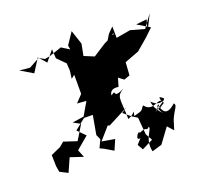

<svg xmlns="http://www.w3.org/2000/svg" viewBox="-150 -958 1271 1229"><g transform="rotate(-20 485.0 -344.0)"><path d="M641 0C597 11 648 -59 648 -33C709 -61 689 -23 715 -50C732 -34 662 18 685 106L752 86L825 -13L861 27L881 -38C908 -102 936 -117 917 -136C840 -64 830 -136 825 -137C850 -158 865 -163 786 -124C884 -190 883 -181 845 -205C834 -167 904 -162 796 -138C869 -171 772 -180 831 -102C782 -148 781 -194 780 -197C778 -205 810 -154 856 -175C827 -203 778 -127 728 -191C701 -163 726 -165 652 -146C663 -201 668 -164 610 -141C607 -287 587 -298 646 -335C549 -287 612 -358 560 -320C562 -353 588 -361 621 -356L638 -413L672 -387L712 -401L718 -489L816 -526L892 -591L947 -643L864 -693L938 -701L916 -623L970 -731L908 -646L814 -672L717 -655L716 -733L680 -697L630 -615L604 -526L623 -497L621 -575L673 -604L717 -668L696 -688L713 -687L632 -647L545 -591L472 -621L473 -593L493 -698L461 -794L408 -715L413 -687L360 -720L274 -691L240 -685L203 -705L131 -665L60 -672L144 -622L200 -710L246 -658L303 -728L307 -665L361 -611L364 -560L357 -507L381 -526V-396L335 -347L452 -338L407 -359L346 -254L267 -242L315 -216L256 -119L168 -148L137 -122L70 -92L72 -14L79 25L132 52L173 -40L260 -11L239 -63L323 -134L272 -186L352 -250L338 -245L405 -244L382 -115L397 -81L372 -28L400 -15L457 19L487 -50L399 -65L472 -148L483 -143L626 -217L586 -191L637 -149L671 -128L681 -11L707 35L631 73L609 35Z"/></g></svg>

Font: Hussar Lance
Style: Italic
Weight: 700
Foundry: Cannot Into Space Fonts, PlusOne Fonts
Version: Version 2.27